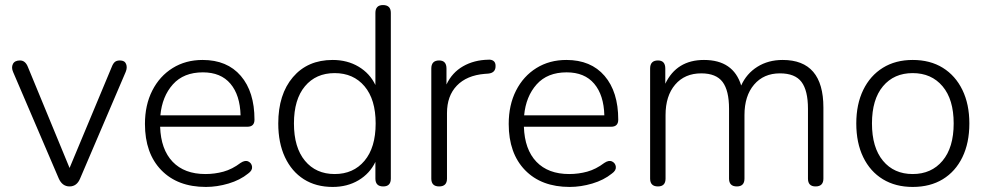

<svg xmlns="http://www.w3.org/2000/svg" viewBox="-20 -731 3902 759"><path d="M255 6Q226 6 212 -26L32 -446Q24 -464 31 -478Q38 -492 59 -492Q80 -492 90 -467L255 -67L422 -467Q427 -480 434 -486Q441 -492 454 -492Q473 -492 478.5 -478Q484 -464 477 -447L297 -26Q284 6 255 6Z M794 8Q682 8 617.5 -58.5Q553 -125 553 -241Q553 -316 582 -373Q611 -430 662.5 -462Q714 -494 781 -494Q878 -494 932 -431Q986 -368 986 -258Q986 -230 958 -230H613Q616 -140 662.5 -91.5Q709 -43 792 -43Q829 -43 863.5 -52.5Q898 -62 931 -87Q949 -99 962 -92.5Q975 -86 976.5 -71.5Q978 -57 961 -45Q929 -19 883.5 -5.5Q838 8 794 8ZM782 -445Q706 -445 663.5 -397.5Q621 -350 614 -275H931Q929 -355 891 -400Q853 -445 782 -445Z M1295 8Q1229 8 1181 -22.5Q1133 -53 1106.5 -109.5Q1080 -166 1080 -243Q1080 -358 1138 -426Q1196 -494 1295 -494Q1353 -494 1397.5 -467.5Q1442 -441 1464 -395V-680Q1464 -711 1494 -711Q1525 -711 1525 -680V-25Q1525 6 1495 6Q1464 6 1464 -25V-91Q1442 -45 1397.5 -18.5Q1353 8 1295 8ZM1303 -43Q1377 -43 1421 -95.5Q1465 -148 1465 -243Q1465 -338 1421 -390Q1377 -442 1303 -442Q1229 -442 1185.5 -390Q1142 -338 1142 -243Q1142 -148 1185.5 -95.5Q1229 -43 1303 -43Z M1716 6Q1685 6 1685 -25V-460Q1685 -492 1716 -492Q1745 -492 1745 -460V-397Q1767 -444 1810.5 -469Q1854 -494 1911 -495Q1923 -496 1931 -490Q1939 -484 1939 -471Q1940 -443 1910 -440L1896 -439Q1825 -433 1786 -392.5Q1747 -352 1747 -284V-25Q1747 6 1716 6Z M2232 8Q2120 8 2055.5 -58.5Q1991 -125 1991 -241Q1991 -316 2020 -373Q2049 -430 2100.5 -462Q2152 -494 2219 -494Q2316 -494 2370 -431Q2424 -368 2424 -258Q2424 -230 2396 -230H2051Q2054 -140 2100.5 -91.5Q2147 -43 2230 -43Q2267 -43 2301.5 -52.5Q2336 -62 2369 -87Q2387 -99 2400 -92.5Q2413 -86 2414.5 -71.5Q2416 -57 2399 -45Q2367 -19 2321.5 -5.5Q2276 8 2232 8ZM2220 -445Q2144 -445 2101.5 -397.5Q2059 -350 2052 -275H2369Q2367 -355 2329 -400Q2291 -445 2220 -445Z M2581 6Q2550 6 2550 -25V-460Q2550 -492 2581 -492Q2610 -492 2610 -460V-400Q2655 -494 2763 -494Q2879 -494 2910 -393Q2931 -440 2974 -467Q3017 -494 3074 -494Q3235 -494 3235 -306V-25Q3235 6 3204 6Q3174 6 3174 -25V-301Q3174 -373 3148.5 -407Q3123 -441 3063 -441Q2999 -441 2961 -396.5Q2923 -352 2923 -276V-25Q2923 6 2893 6Q2862 6 2862 -25V-301Q2862 -373 2836.5 -407Q2811 -441 2752 -441Q2687 -441 2649 -396.5Q2611 -352 2611 -276V-25Q2611 6 2581 6Z M3588 8Q3520 8 3470 -22.5Q3420 -53 3392.5 -109.5Q3365 -166 3365 -243Q3365 -319 3392.5 -375.5Q3420 -432 3470 -463Q3520 -494 3588 -494Q3657 -494 3707 -463Q3757 -432 3784.5 -375.5Q3812 -319 3812 -243Q3812 -166 3784.5 -109.5Q3757 -53 3707 -22.5Q3657 8 3588 8ZM3588 -43Q3662 -43 3706 -95.5Q3750 -148 3750 -243Q3750 -338 3706 -390Q3662 -442 3588 -442Q3514 -442 3470.5 -390Q3427 -338 3427 -243Q3427 -148 3470.5 -95.5Q3514 -43 3588 -43Z"/></svg>

Font: Nunito Light
Style: Regular
Weight: 300
Designer: Vernon Adams
Foundry: Vernon Adams
Version: Version 3.601; ttfautohint (v1.8.2.53-6de2)